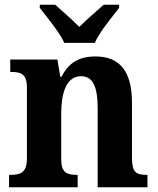

<svg xmlns="http://www.w3.org/2000/svg" viewBox="-20 -786 663 806"><path d="M250 -606H378C397 -651 451 -715 480 -753V-766H415C389 -742 341 -702 313 -673C285 -702 238 -742 212 -766H147V-753C176 -715 230 -651 250 -606ZM18 0H306V-52H302C261 -52 237 -61 237 -117V-310C237 -392 257 -466 320 -466C373 -466 390 -416 390 -331V0H599V-52H595C553 -52 534 -61 534 -123V-355C534 -490 480 -549 381 -549C307 -549 267 -519 238 -464H233L221 -536H23V-484H27C68 -484 93 -475 93 -419V-121C93 -61 66 -52 24 -52H18Z"/></svg>

Font: Noto Serif Hebrew SemiCondensed
Style: Bold
Weight: 700
Width: 4
Designer: Monotype Design Team
Foundry: Monotype Imaging Inc.
Version: Version 2.004